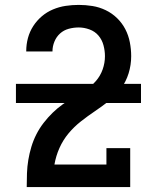

<svg xmlns="http://www.w3.org/2000/svg" viewBox="-20 -763 640 783"><path d="M89 0V-1Q89 -29 90 -56.5Q91 -84 95.5 -111Q100 -138 108 -164.5Q116 -191 128.5 -215.5Q141 -240 158 -262Q175 -284 194.5 -303Q214 -322 236.5 -338Q259 -354 282.5 -368Q306 -382 329.5 -397Q353 -412 371 -432.5Q389 -453 398.5 -479.5Q408 -506 408 -534Q408 -556 402 -578.5Q396 -601 381.5 -618Q367 -635 345 -643Q323 -651 301 -651Q280 -651 260 -645.5Q240 -640 225 -626.5Q210 -613 202 -593.5Q194 -574 194 -554Q194 -554 194 -553.5Q194 -553 194 -553H87Q87 -553 87 -553.5Q87 -554 87 -555Q87 -582 94 -608Q101 -634 115.5 -656.5Q130 -679 150.5 -696.5Q171 -714 196 -724.5Q221 -735 247.5 -739Q274 -743 301 -743Q329 -743 357 -738.5Q385 -734 411 -721.5Q437 -709 457.5 -689Q478 -669 491 -644Q504 -619 509.5 -590.5Q515 -562 515 -534Q515 -498 504.5 -464Q494 -430 473 -401.5Q452 -373 424 -351Q396 -329 367 -309.5Q338 -290 310 -268Q282 -246 259.5 -219Q237 -192 222.5 -159.5Q208 -127 202 -92H414V-159H511V0ZM45 -343V-421H555V-343Z"/></svg>

Font: Iosevka Curly Slab SmBdEx
Style: Regular
Weight: 600
Width: 7
Monospace: yes
Designer: Belleve Invis
Foundry: Belleve Invis
Version: Version 11.1.0; ttfautohint (v1.8.3)